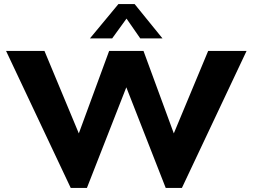

<svg xmlns="http://www.w3.org/2000/svg" viewBox="-20 -920 1250 950"><path d="M1200 -668 880 10H800L605 -488L410 10H330L10 -668H200L370 -260L520 -668H690L840 -260L1010 -668ZM784 -730H674L606 -828L535 -730H425L566 -900H646Z"/></svg>

Font: Madhuban Bold
Style: Regular
Weight: 700
Designer: jaikishan Patel
Foundry: MagicType
Version: Version 1.000